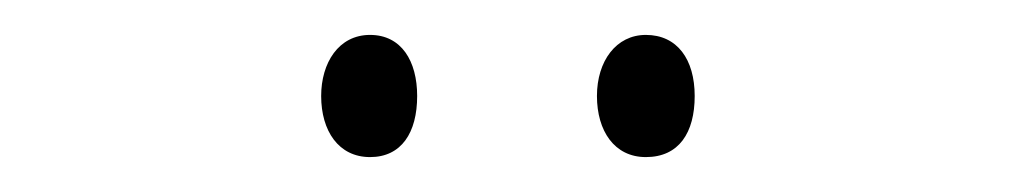

<svg xmlns="http://www.w3.org/2000/svg" viewBox="-20 -724 583 110"><path d="M164 -669C164 -649 174 -634 192 -634C210 -634 219 -648 219 -669C219 -689 210 -704 192 -704C174 -704 164 -688 164 -669ZM322 -669C322 -649 332 -634 350 -634C369 -634 378 -648 378 -669C378 -690 368 -704 350 -704C333 -704 322 -689 322 -669Z"/></svg>

Font: Noto Sans Bengali Condensed ExtraLight
Style: Regular
Weight: 200
Width: 3
Designer: Joana Ranito - Universal Thirst; Jelle Bosma - Monotype Design Team
Foundry: Universal Thirst ehf.
Version: Version 3.000